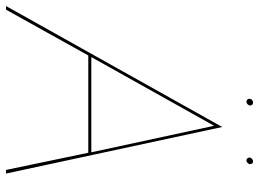

<svg xmlns="http://www.w3.org/2000/svg" viewBox="-144 -726 857 635"><g transform="rotate(90 284.5 -408.5)"><path d="M144 -282H479L478 -272H143ZM153 -277 151 -273 -1 0H-13L387 -715L541 0H529L472 -273V-276L383 -688ZM488 -806Q489 -811 493 -814Q497 -817 501 -817Q505 -817 507.5 -814Q510 -811 510 -806Q509 -802 505.5 -798.5Q502 -795 497 -795Q493 -795 490.5 -798.5Q488 -802 488 -806ZM294 -806Q294 -811 298 -814Q302 -817 306 -817Q311 -817 313.5 -814Q316 -811 316 -806Q315 -802 311.5 -798.5Q308 -795 303 -795Q299 -795 296 -798.5Q293 -802 294 -806Z"/></g></svg>

Font: Jost Thin
Style: Italic
Weight: 200
Italic angle: -5°
Version: Version 3.710